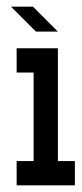

<svg xmlns="http://www.w3.org/2000/svg" viewBox="-20 -557 245 577"><path d="M154 -462 79 -537H13L88 -462ZM205 0V-73H154V-412H30V-339H81V-73H30V0Z"/></svg>

Font: Venice Serif Bold
Style: Regular
Weight: 700
Designer: Bruno Pierini
Foundry: Unio | Creative Solutions
Version: Version 1.000;PS 001.000;hotconv 1.0.70;makeotf.lib2.5.58329